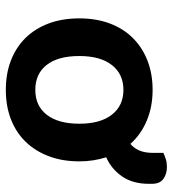

<svg xmlns="http://www.w3.org/2000/svg" viewBox="13 -590 592 658"><g transform="rotate(90 309.0 -261.0)"><path d="M533 -237Q533 -179 515.5 -132.5Q498 -86 466 -53Q434 -20 389 -2.5Q344 15 288 15Q232 15 187 -2.5Q142 -20 110 -52.5Q78 -85 60.5 -131.5Q43 -178 43 -237Q43 -295 60.5 -341.5Q78 -388 110.5 -420.5Q143 -453 188 -470.5Q233 -488 288 -488Q346 -488 393.5 -468Q441 -448 473 -412Q487 -423 495.5 -442Q504 -461 504 -491V-525Q515 -530 526 -533.5Q537 -537 553 -537Q576 -537 593 -525Q610 -513 610 -485V-476Q610 -419 584 -382.5Q558 -346 519 -329Q533 -285 533 -237ZM288 -388Q234 -388 203 -348.5Q172 -309 172 -237Q172 -164 202.5 -125Q233 -86 288 -86Q343 -86 373.5 -125.5Q404 -165 404 -237Q404 -309 373 -348.5Q342 -388 288 -388Z"/></g></svg>

Font: Baloo Chettan 2 SemiBold
Style: Regular
Weight: 600
Designer: Maithili Shingre, Unnati Kotecha and Ek Type
Foundry: Ek Type
Version: Version 1.640;hotconv 1.0.111;makeotfexe 2.5.65597; ttfautoh